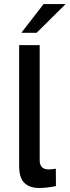

<svg xmlns="http://www.w3.org/2000/svg" viewBox="-20 -911 341 940"><path d="M84.5 -750.5 193.4 -891.1H301.3L159.2 -750.5ZM171.9 9.3Q124 9.3 98.9 -15.9Q73.7 -41 73.7 -99.1V-689.9H174.3V-126.5Q174.3 -81.5 218.3 -81.5Q230.5 -81.5 253.4 -85L253.9 0Q208.5 9.3 171.9 9.3Z"/></svg>

Font: HK Grotesk SemiBold Legacy
Style: Regular
Weight: 600
Designer: Alfredo Marco Pradil
Foundry: Hanken Design Co.
Version: Version 2.022;PS 002.022;hotconv 1.0.88;makeotf.lib2.5.64775